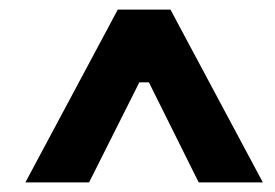

<svg xmlns="http://www.w3.org/2000/svg" viewBox="-20 -720 574 401"><path d="M33 -339H166L271 -548H291L395 -339H529L336 -700H226Z"/></svg>

Font: Fixel Display 20240404
Style: Bold Italic
Weight: 700
Italic angle: -10°
Designer: AlfaBravo + MacPaw
Foundry: Kyrylo Tkachov, Marchela Mozhyna, Serhii Makarenko, Maria Weinstein, Zakhar Kryvoshyya
Version: Version 1.211;Glyphs 3.2 (3225)